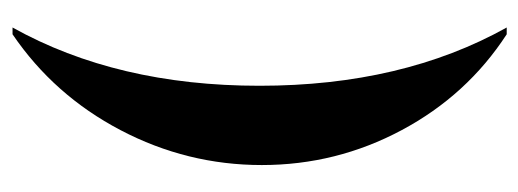

<svg xmlns="http://www.w3.org/2000/svg" viewBox="-290 -516 856 317"><g transform="rotate(90 138.5 -357.0)"><path d="M36.1 50.8H24.9Q121.1 -121.6 121.1 -356.9Q121.1 -592.8 24.9 -765.1H36.1Q136.7 -699.7 194.3 -591.8Q252 -483.9 252 -360.8Q252 -237.3 194.3 -127.4Q136.7 -17.6 36.1 50.8Z"/></g></svg>

Font: Moniqa Black Heading
Style: Regular
Weight: 900
Designer: Rajesh Rajput
Foundry: Rajesh Rajput
Version: Version 1.000